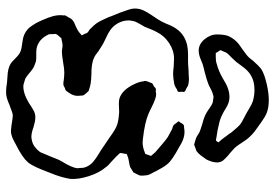

<svg xmlns="http://www.w3.org/2000/svg" viewBox="-156 -685 902 630"><g transform="rotate(90 295.0 -370.0)"><path d="M542 -70Q536 -54 528.5 -37.5Q521 -21 512 -10Q496 8 456 28Q454 29 442 35.5Q430 42 420 44Q416 45 408 45Q400 45 370 40L359 39Q353 39 343 43Q337 45 332.5 47Q328 49 324 50Q300 61 284 61Q273 61 265 60Q257 59 251 58Q244 57 231 56.5Q218 56 207.5 53.5Q197 51 189 46Q185 44 173 32Q163 22 157 18Q148 12 134.5 10Q121 8 115 7Q91 4 76 -10Q70 -15 64 -24.5Q58 -34 56 -37Q52 -44 46 -58Q37 -78 33 -93Q29 -108 30 -123Q31 -126 30.5 -129Q30 -132 31 -134Q32 -136 37 -144Q41 -152 42 -153Q47 -159 54.5 -162.5Q62 -166 65 -167Q79 -173 85 -178Q86 -179 90.5 -182.5Q95 -186 96 -188L92 -195Q89 -203 88 -205Q83 -210 77 -213Q60 -230 57 -235Q49 -246 36 -276Q34 -283 28 -297Q21 -313 17 -326Q16 -329 12 -340Q8 -351 8 -362Q8 -377 14.5 -390.5Q21 -404 30 -417Q39 -430 44 -438Q50 -447 58 -465Q65 -484 74 -497Q93 -525 128 -533Q142 -536 159 -536Q176 -536 181 -536Q191 -536 201 -537Q211 -538 222 -538L239 -539Q250 -539 261 -536Q263 -535 271 -530Q272 -530 276 -528Q280 -526 281 -524Q282 -523 281.5 -520Q281 -517 281 -516Q281 -514 281.5 -509.5Q282 -505 281 -504Q280 -502 278 -501Q276 -500 274 -500Q266 -494 257 -491Q235 -487 223 -487Q214 -487 198 -489L172 -490Q146 -490 121.5 -474Q97 -458 85 -433Q81 -426 76 -414Q71 -402 68 -394Q65 -388 58 -376.5Q51 -365 49 -356Q47 -346 47 -341Q47 -323 56 -306.5Q65 -290 80 -280Q88 -274 106 -266Q127 -256 129 -254L148 -242Q161 -231 171 -227Q182 -222 200 -220Q207 -219 222 -219Q226 -219 240.5 -218Q255 -217 265 -214Q276 -211 278 -210Q281 -208 289 -198Q292 -195 292 -194Q294 -191 294 -181Q297 -162 283 -143L277 -135Q276 -134 273 -133Q270 -132 269 -132Q267 -131 263.5 -129Q260 -127 257 -127H253Q248 -127 245 -128Q229 -130 218 -130Q206 -130 184 -126Q160 -122 148 -122Q130 -125 126 -124Q122 -124 114 -122Q112 -121 109.5 -121Q107 -121 105 -120L102 -116Q100 -114 96.5 -110Q93 -106 92 -103Q91 -101 91.5 -97.5Q92 -94 92 -92V-84Q92 -78 97 -71Q105 -56 119 -47Q133 -38 151 -38H166Q176 -38 181 -37Q184 -36 195 -32Q204 -29 219 -16Q231 -6 238 -2Q254 3 258 4Q283 7 318 -14Q333 -24 343 -29.5Q353 -35 365 -35Q377 -35 397 -29Q416 -22 429 -22Q434 -22 442 -24Q452 -26 461.5 -33Q471 -40 477 -48Q480 -52 481 -55Q482 -58 483 -60L494 -86Q502 -106 504 -111Q510 -123 514 -129Q520 -139 525.5 -151Q531 -163 532 -173L531 -184Q531 -191 530 -195Q525 -213 510.5 -225Q496 -237 472 -251L432 -278Q406 -297 393 -302Q379 -308 348 -310L321 -309Q309 -309 303 -311Q274 -320 255 -362Q248 -377 247 -389Q247 -390 246 -392.5Q245 -395 246 -397Q246 -400 248 -405Q250 -410 251 -412L253 -418Q255 -420 265 -425Q266 -428 271 -430Q272 -431 275 -430.5Q278 -430 279 -430Q289 -432 293 -431Q296 -431 300.5 -429.5Q305 -428 308 -427Q317 -424 333 -416Q340 -412 354 -406Q382 -394 435 -388L448 -387Q460 -387 475 -392Q476 -393 480 -394Q484 -395 485 -396Q486 -398 486.5 -400Q487 -402 488 -404Q488 -406 490 -409.5Q492 -413 491 -415Q491 -416 486 -421Q480 -429 472 -435L451 -453Q437 -465 429 -470Q415 -478 403 -484Q394 -486 390 -489Q390 -489 381 -501Q378 -504 378 -505Q378 -506 381 -509Q382 -511 385 -516Q388 -521 391 -522Q393 -523 397.5 -523Q402 -523 405 -524Q431 -527 459 -509Q465 -506 482 -496Q499 -486 511 -476Q522 -466 531 -450Q540 -434 542 -430Q544 -425 549 -416.5Q554 -408 555 -401Q557 -387 556 -378Q555 -375 553 -371.5Q551 -368 550 -365Q548 -362 547 -360Q546 -358 546 -357L528 -346Q522 -344 512.5 -342.5Q503 -341 496 -339Q495 -338 491 -337Q487 -336 486 -335Q485 -334 484.5 -329Q484 -324 483 -322L482 -314Q483 -311 487 -307.5Q491 -304 492 -302L510 -285Q513 -282 519 -277Q525 -272 528 -267Q547 -245 558 -210.5Q569 -176 567 -150Q563 -125 553.5 -99.5Q544 -74 542 -70ZM476 -564Q475 -563 465 -560L455 -556L447 -558Q437 -561 434 -562Q430 -563 415 -573Q406 -577 386 -583Q366 -588 353 -595Q347 -598 335 -606.5Q323 -615 316 -617L303 -619Q301 -619 299 -619.5Q297 -620 295 -619Q293 -619 284 -616Q276 -613 269 -609Q262 -605 254 -602Q244 -598 218 -591Q200 -587 191 -584Q186 -582 172 -576.5Q158 -571 146 -571Q125 -571 109 -590Q93 -609 93 -631Q93 -653 98 -668Q107 -688 124 -702L141 -714L160 -728Q170 -736 180 -750Q196 -768 205 -775Q215 -782 228.5 -786.5Q242 -791 255 -794Q285 -801 309 -801Q333 -801 351 -794Q365 -788 380 -777Q395 -766 401 -762Q422 -748 437 -729Q443 -721 450 -710Q457 -699 462 -693Q467 -687 472 -683Q477 -679 481 -675Q494 -665 502 -656Q508 -650 509 -647Q513 -640 513 -631Q513 -626 511 -616Q507 -603 503 -596Q497 -587 490 -578Q483 -569 476 -564ZM387 -708Q380 -713 369 -718.5Q358 -724 351 -728Q345 -731 333 -738.5Q321 -746 311 -749Q293 -754 275 -754Q246 -754 227 -742Q213 -734 200.5 -717.5Q188 -701 183 -694L169 -679Q159 -670 153 -662L147 -648Q147 -647 145.5 -645.5Q144 -644 145 -643Q145 -641 147 -638Q149 -635 150 -634Q154 -627 154 -627H157H168Q182 -627 189 -630Q213 -636 237 -650Q240 -652 254.5 -660Q269 -668 286 -671L297 -672Q308 -672 317 -669Q326 -666 337 -659Q348 -652 355 -649Q370 -641 387 -637.5Q404 -634 407 -633L432 -629Q433 -629 436.5 -628Q440 -627 441 -628Q442 -628 443.5 -630Q445 -632 447 -635Q447 -637 438 -646Q434 -652 426.5 -661.5Q419 -671 414 -679Q396 -701 387 -708Z"/></g></svg>

Font: Rubik-Burned
Style: Regular
Weight: 400
Designer: NaN (generative design), Hubert & Fischer (Rubik source font outlines)
Foundry: NaN, Hubert & Fischer
Version: Version 1.000